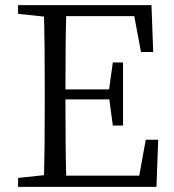

<svg xmlns="http://www.w3.org/2000/svg" viewBox="-20 -732 680 752"><path d="M50.8 0V-35.2L152.3 -45.9Q155.3 -138.7 155.3 -329.1V-382.8Q155.3 -573.2 152.3 -667L50.8 -677.7V-711.9H573.2L580.1 -528.3H532.2L505.9 -668.9H239.3Q236.3 -577.1 236.3 -381.8H407.2L421.9 -487.3H461.9V-240.2H421.9L408.2 -342.8H236.3Q236.3 -138.7 239.3 -43.9H525.4L550.8 -184.6H599.6L592.8 0Z"/></svg>

Font: Bpmf GenYo Min R
Style: R
Weight: 400
Foundry: But Ko
Version: Version 1.320